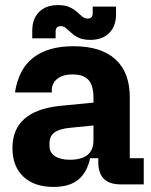

<svg xmlns="http://www.w3.org/2000/svg" viewBox="-20 -726 593 756"><path d="M191 10Q115 10 72 -30.5Q29 -71 29 -143Q29 -216 75.5 -257.5Q122 -299 215 -309L348 -322V-232L258 -223Q214 -219 194.5 -204.5Q175 -190 175 -163V-151Q175 -125 196.5 -111Q218 -97 255 -97Q301 -97 324.5 -116Q348 -135 348 -173V-245V-261V-342Q348 -390 328 -411.5Q308 -433 266 -433Q237 -433 219 -424Q201 -415 192.5 -401.5Q184 -388 184 -372V-362H39Q53 -454 111 -499Q169 -544 269 -544Q378 -544 434.5 -492.5Q491 -441 491 -343V-103H546V0H455Q367 0 367 -88V-103H335Q322 -45 287 -17.5Q252 10 191 10ZM336 -569Q308 -569 290.5 -577Q273 -585 261.5 -596Q250 -607 240.5 -615Q231 -623 219 -623Q199 -623 199 -601V-575H107V-605Q107 -652 134 -679Q161 -706 208 -706Q236 -706 253.5 -698Q271 -690 282.5 -679.5Q294 -669 303.5 -661Q313 -653 325 -653Q345 -653 345 -674V-700H437V-670Q437 -623 410 -596Q383 -569 336 -569Z"/></svg>

Font: Mozilla Headline ExtraLight
Style: Regular
Weight: 200
Designer: Studio DRAMA
Foundry: Studio DRAMA
Version: Version 1.000